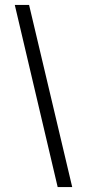

<svg xmlns="http://www.w3.org/2000/svg" viewBox="-20 -736 354 779"><path d="M214 23 40 -716H98L273 23Z"/></svg>

Font: Stick No Bills ExtraLight Light
Style: Regular
Weight: 300
Version: Version 2.000